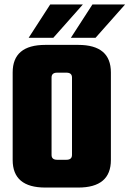

<svg xmlns="http://www.w3.org/2000/svg" viewBox="-20 -844 583 864"><path d="M184 -642H332Q479 -642 479 -518V-124Q479 0 332 0H184Q37 0 37 -124V-518Q37 -642 184 -642ZM304 -147V-495Q304 -517 279 -517H237Q212 -517 212 -495V-147Q212 -125 237 -125H279Q304 -125 304 -147ZM353 -824 220 -674H109L206 -824ZM410 -674H299L396 -824H543Z"/></svg>

Font: Teko
Style: Bold
Weight: 700
Designer: Manushi Parikh, Jonny Pinhorn
Foundry: Indian Type Foundry
Version: Version 1.106;PS 1.0;hotconv 1.0.78;makeotf.lib2.5.61930; tt